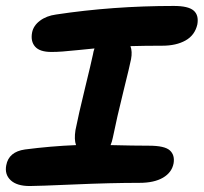

<svg xmlns="http://www.w3.org/2000/svg" viewBox="-20 -665 686 646"><path d="M80.1 -39.1Q36.6 -39.1 15.9 -58.6Q-4.9 -78.1 1 -108.9Q9.3 -154.3 64 -162.1Q150.4 -173.3 235.8 -176.8Q229 -195.3 233.9 -227.1Q244.1 -278.8 265.6 -366.7Q287.1 -454.6 293 -482.9Q293.9 -490.7 297.9 -502Q277.3 -500 243.7 -496.6Q210 -493.2 190.7 -491.7Q171.4 -490.2 152.8 -490.2Q113.8 -490.2 98.1 -508.1Q82.5 -525.9 87.9 -555.2Q92.3 -578.6 114.3 -595.2Q136.2 -611.8 168.9 -616.2Q359.4 -645 564.9 -645Q613.3 -645 631.3 -629.6Q649.4 -614.3 644 -583Q635.7 -546.4 604.2 -528.8Q572.8 -511.2 525.9 -511.2Q467.3 -511.2 418.9 -509.8Q425.8 -491.7 420.9 -465.8Q417 -445.3 395 -356.7Q373 -268.1 359.9 -203.1Q356.9 -188 352.1 -176.8Q430.2 -174.8 481 -174.8Q534.2 -174.8 551.5 -158.9Q568.8 -143.1 564 -115.2Q558.1 -84.5 528.3 -67.1Q498.5 -49.8 449.2 -49.8Q353.5 -49.8 230 -44.4Q106.4 -39.1 80.1 -39.1Z"/></svg>

Font: Shantell Sans Irregular
Style: Italic
Weight: 600
Italic angle: -11.31°
Designer: Stephen Nixon, Anya Danilova, Shantell Martin
Foundry: Arrow Type
Version: Version 1.006;[9816181b4]